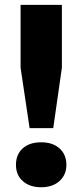

<svg xmlns="http://www.w3.org/2000/svg" viewBox="-20 -760 338 788"><path d="M101.5 -234 64.5 -482V-740H234V-482L198.5 -234ZM149 8.5Q102 8.5 73.8 -16.5Q45.5 -41.5 45.5 -83.5Q45.5 -126 73.2 -151Q101 -176 149 -176Q197 -176 224.8 -150.5Q252.5 -125 252.5 -83.5Q252.5 -42.5 224.2 -17Q196 8.5 149 8.5Z"/></svg>

Font: Encode Sans SC
Style: Bold
Weight: 700
Version: Version 3.002